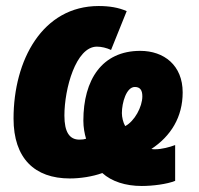

<svg xmlns="http://www.w3.org/2000/svg" viewBox="-20 -583 660 638"><path d="M451 35C487 35 535 29 562 18V-101C544 -94 517 -87 496 -87C491 -87 487 -87 483 -88C548 -131 587 -194 587 -276C587 -366 525 -414 446 -414C319 -414 257 -318 257 -182C257 -160 261 -138 266 -122C260 -120 254 -119 244 -119C211 -119 194 -144 194 -199C194 -288 232 -428 302 -428C317 -428 334 -424 349 -417L401 -546C374 -558 343 -563 308 -563C121 -563 25 -383 25 -189C25 -57 95 10 212 10C246 10 287 4 320 -8C351 20 397 35 451 35ZM396 -164C389 -176 385 -194 385 -207C385 -242 400 -294 428 -294C445 -294 453 -284 453 -263C453 -228 427 -180 396 -164Z"/></svg>

Font: Noto Sans Condensed Black
Style: Italic
Weight: 900
Width: 3
Italic angle: -12°
Designer: Monotype Design Team
Foundry: Monotype Imaging Inc.
Version: Version 2.013